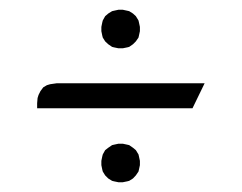

<svg xmlns="http://www.w3.org/2000/svg" viewBox="-20 -437 496 394"><path d="M56.2 -214.8V-225.1L57.1 -235.8L59.1 -242.2L63 -250L68.8 -257.8L76.2 -262.2L83 -264.2L96.2 -266.1H399.9L375 -214.8ZM188 -98.1V-106.9L189.9 -116.2L190.9 -120.1L195.8 -128.9L202.1 -133.8L210 -139.2L213.9 -140.1L223.1 -142.1H231.9L241.2 -140.1L245.1 -139.2L252.9 -133.8L258.8 -128.9L264.2 -120.1L265.1 -116.2L267.1 -106.9V-98.1L265.1 -88.9L264.2 -85L258.8 -77.1L252.9 -70.8L245.1 -65.9L241.2 -64.9L231.9 -63H223.1L213.9 -64.9L210 -65.9L202.1 -70.8L195.8 -77.1L190.9 -85L189.9 -88.9ZM188 -373V-381.8L189.9 -391.1L190.9 -395L195.8 -403.8L202.1 -409.2L210 -414.1L213.9 -415L223.1 -417H231.9L241.2 -415L245.1 -414.1L252.9 -409.2L258.8 -403.8L264.2 -395L265.1 -391.1L267.1 -381.8V-373L265.1 -363.8L264.2 -359.9L258.8 -352.1L252.9 -346.2L245.1 -340.8L241.2 -339.8L231.9 -337.9H223.1L213.9 -339.8L210 -340.8L202.1 -346.2L195.8 -352.1L190.9 -359.9L189.9 -363.8Z"/></svg>

Font: Petahja
Style: Regular
Weight: 400
Designer: T. Christopher White
Version: Version 1.1